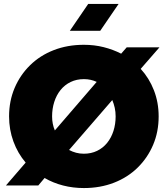

<svg xmlns="http://www.w3.org/2000/svg" viewBox="-20 -940 850 973"><path d="M405 13Q350 13 299.5 0Q249 -13 206 -38L174 0H10L110 -116Q70 -163 48 -223Q26 -283 26 -350Q26 -428 54 -494Q82 -560 132.5 -609.5Q183 -659 252.5 -686Q322 -713 405 -713Q458 -713 505.5 -701Q553 -689 594 -668L622 -700H788L693 -591Q736 -544 760 -482.5Q784 -421 784 -350Q784 -272 756 -206Q728 -140 677.5 -90.5Q627 -41 557.5 -14Q488 13 405 13ZM405 -161Q442 -161 472 -175.5Q502 -190 523 -216Q544 -242 555 -276.5Q566 -311 566 -350Q566 -373 561.5 -393.5Q557 -414 549 -433L330 -180Q347 -171 365.5 -166Q384 -161 405 -161ZM258 -279 470 -525Q455 -532 439 -535.5Q423 -539 405 -539Q368 -539 338 -524.5Q308 -510 287 -484Q266 -458 255 -423.5Q244 -389 244 -350Q244 -331 247.5 -313Q251 -295 258 -279ZM334 -784 427 -920H581L488 -784Z"/></svg>

Font: MuseoModerno Thin Black
Style: Regular
Weight: 900
Version: Version 1.002